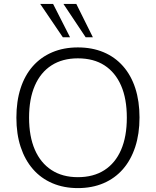

<svg xmlns="http://www.w3.org/2000/svg" viewBox="-20 -956 799 984"><path d="M379 8Q307 8 248.5 -17Q190 -42 149 -89Q108 -136 86 -202.5Q64 -269 64 -353Q64 -437 85.5 -503.5Q107 -570 148 -616.5Q189 -663 247.5 -688Q306 -713 379 -713Q452 -713 510.5 -688.5Q569 -664 610.5 -617Q652 -570 673.5 -503.5Q695 -437 695 -354Q695 -270 673 -203Q651 -136 610 -89Q569 -42 510.5 -17Q452 8 379 8ZM379 -48Q459 -48 515 -84Q571 -120 600.5 -188Q630 -256 630 -353Q630 -450 600.5 -517.5Q571 -585 515.5 -621Q460 -657 379 -657Q300 -657 244 -621Q188 -585 158.5 -517Q129 -449 129 -353Q129 -257 158.5 -189Q188 -121 244 -84.5Q300 -48 379 -48ZM419 -765 305 -936H371L456 -765ZM302 -765 186 -936H252L339 -765Z"/></svg>

Font: Nunito Sans 12pt ExtraLight 12pt Light
Style: Regular
Weight: 300
Version: Version 3.101;gftools[0.9.27]